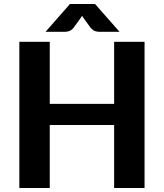

<svg xmlns="http://www.w3.org/2000/svg" viewBox="-20 -933 814 953"><path d="M697.5 -725.5V0H546.5V-312.5H227V0H76V-725.5H227V-417.5H546.5V-725.5ZM573.5 -775H473.5Q465.5 -775 453.8 -778Q442 -781 429.5 -795.5L395.5 -842.5Q393 -845.5 391.2 -848.5Q389.5 -851.5 387.5 -854.5Q385.5 -851.5 383.8 -848.5Q382 -845.5 379.5 -842.5L345.5 -795.5Q333 -781 321.2 -778Q309.5 -775 301.5 -775H206L327 -913H452Z"/></svg>

Font: Lato 2
Style: Regular
Weight: 800
Designer: Lukasz Dziedzic with Adam Twardoch and Botio Nikoltchev
Foundry: tyPoland Lukasz Dziedzic
Version: Version 2.015; 2015-08-06; http://www.latofonts.com/